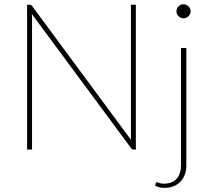

<svg xmlns="http://www.w3.org/2000/svg" viewBox="-20 -726 1018 932"><path d="M124 -703Q128 -703 130.5 -701.8Q133 -700.5 136 -696.5L616 -47Q615.5 -51.5 615.5 -56Q615.5 -60.5 615.5 -64.5V-703H639.5V0H628Q621.5 0 617 -6L134.5 -658Q135 -653 135.2 -648.5Q135.5 -644 135.5 -640V0H111.5V-703ZM884.5 -493V77Q884.5 100.5 877.5 120.5Q870.5 140.5 856.8 155Q843 169.5 823.2 177.8Q803.5 186 778 186Q764 186 753.8 183.2Q743.5 180.5 733.5 175.5L736 163Q737.5 159 740 158.8Q742.5 158.5 747 160Q751.5 161.5 758.2 163.5Q765 165.5 775 165.5Q816.5 165.5 837.5 141.5Q858.5 117.5 858.5 77V-493ZM905.5 -671Q905.5 -664 902.5 -658Q899.5 -652 894.8 -647.2Q890 -642.5 883.8 -639.8Q877.5 -637 871 -637Q857 -637 846.8 -647.2Q836.5 -657.5 836.5 -671Q836.5 -685 846.8 -695.2Q857 -705.5 871 -705.5Q877.5 -705.5 883.8 -702.8Q890 -700 894.8 -695.2Q899.5 -690.5 902.5 -684.2Q905.5 -678 905.5 -671Z"/></svg>

Font: Lato Thin
Style: Regular
Weight: 200
Designer: Lukasz Dziedzic
Foundry: tyPoland Lukasz Dziedzic
Version: Version 2.007; 2014-02-27